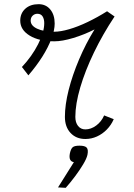

<svg xmlns="http://www.w3.org/2000/svg" viewBox="-20 -652 640 920"><path d="M116 -291 85 -331Q133 -382 162.5 -440Q192 -498 192 -541Q192 -561 184 -573.5Q176 -586 159 -586Q146 -586 136.5 -577Q127 -568 127 -553Q127 -529 158 -514.5Q189 -500 240 -500Q270 -500 311.5 -512Q353 -524 400 -546.5Q447 -569 493 -598L529 -573Q473 -489 430.5 -401Q388 -313 364.5 -233Q341 -153 341 -92Q341 -65 354 -48.5Q367 -32 389 -32Q416 -32 441 -50.5Q466 -69 479 -99L525 -81Q513 -53 492 -31.5Q471 -10 444.5 2Q418 14 389 14Q345 14 318 -15Q291 -44 291 -92Q291 -150 309 -221Q327 -292 359 -367.5Q391 -443 433 -511Q384 -486 331 -470Q278 -454 240 -454Q167 -454 122 -481.5Q77 -509 77 -553Q77 -588 101 -610Q125 -632 165 -632Q200 -632 221 -606.5Q242 -581 242 -539Q242 -508 226.5 -466.5Q211 -425 182.5 -380Q154 -335 116 -291ZM258 246 334 125Q321 123 316 112.5Q311 102 315 82Q320 60 329 53Q338 46 361 46Q387 46 395.5 55.5Q404 65 399 90Q395 108 378.5 135.5Q362 163 340 192.5Q318 222 295 248Z"/></svg>

Font: Victor Mono Thin
Style: Italic
Weight: 100
Italic angle: -12°
Monospace: yes
Designer: Rune Bjørnerås
Version: Version 1.561;gftools[0.9.30]